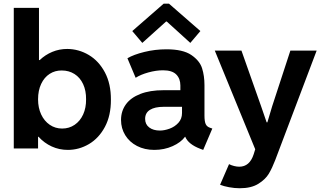

<svg xmlns="http://www.w3.org/2000/svg" viewBox="-20 -794 1723 1027"><path d="M53.7 -752H188.5V-472.7H192.4Q222.2 -501 259.8 -516.6Q297.4 -532.2 339.8 -532.2Q401.4 -531.7 455.1 -499.8Q508.8 -467.8 541.3 -406.5Q573.7 -345.2 573.2 -260.7Q573.7 -176.3 541.3 -115.5Q508.8 -54.7 455.8 -23.4Q402.8 7.8 342.8 7.8Q296.9 7.8 256.8 -10.5Q216.8 -28.8 186 -62.5H183.6V0H53.7ZM440.4 -262.7Q440.9 -309.1 424.6 -344.2Q408.2 -379.4 378.4 -398.2Q348.6 -417 310.5 -417Q274.4 -417.5 245.6 -398.9Q216.8 -380.4 200.2 -345.2Q183.6 -310.1 183.6 -262.7Q183.6 -217.3 200.2 -181.9Q216.8 -146.5 246.1 -126.5Q275.4 -106.4 312.5 -106.4Q350.1 -106.4 379.4 -126.5Q408.7 -146.5 424.8 -181.9Q440.9 -217.3 440.4 -262.7Z M627.4 -152.3Q627.4 -199.7 653.3 -235.6Q679.2 -271.5 730.5 -291.5Q781.7 -311.5 855 -311.5H944.8V-336.9Q944.8 -373.5 922.6 -395.8Q900.4 -418 852.1 -418Q814.9 -418 773.4 -406.5Q731.9 -395 705.6 -377.9L661.6 -482.4Q694.8 -502 752 -516.1Q809.1 -530.3 870.6 -530.3Q958.5 -530.3 1003.4 -499.8Q1048.3 -469.2 1061 -428.5Q1073.7 -387.7 1073.7 -338.9V-175.8Q1073.7 -145 1080.1 -130.6Q1086.4 -116.2 1104 -110.4L1115.7 -106.4L1066.9 7.8L1051.3 2Q987.8 -22 970.7 -62.5H969.7Q947.8 -32.2 903.1 -12.2Q858.4 7.8 805.2 7.8Q753.4 7.8 712.9 -13.2Q672.4 -34.2 649.9 -70.8Q627.4 -107.4 627.4 -152.3ZM835.4 -95.7Q859.4 -95.7 887 -105.7Q914.6 -115.7 934.1 -137Q953.6 -158.2 953.6 -189.5V-222.7H856Q808.1 -222.7 782.2 -206.5Q756.3 -190.4 756.3 -158.2Q756.3 -128.9 778.1 -112.3Q799.8 -95.7 835.4 -95.7ZM687.5 -627.9 855.5 -774.4H883.8L1051.8 -627.9L998 -564.5L872.1 -678.7H868.2L741.2 -564.5Z M1157.2 194.3 1205.1 84Q1217.3 90.3 1232.2 94Q1247.1 97.7 1259.8 97.7Q1315.4 97.7 1336.9 31.2L1345.2 4.4L1128.9 -523.4H1271.5L1377 -224.6L1406.2 -139.6H1410.2L1435.5 -224.6L1533.2 -523.4H1673.8L1452.1 62.5Q1436 104.5 1418 135Q1399.9 165.5 1361.8 189.2Q1323.7 212.9 1262.7 212.9Q1234.9 212.9 1205.6 207.5Q1176.3 202.1 1157.2 194.3Z"/></svg>

Font: Reddit Sans Fudge
Style: Bold
Weight: 700
Designer: Stephen Hutchings
Foundry: Reddit
Version: Version 1.013